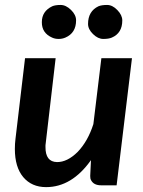

<svg xmlns="http://www.w3.org/2000/svg" viewBox="-20 -748 577 775"><path d="M388.2 0Q358.4 0 347.7 -20.5Q343.8 -27.3 344.2 -37.1V-39.1L347.2 -101.6Q270 7.3 166 7.3Q107.9 7.3 73.7 -33.2Q40 -73.7 40 -146.5Q40 -168.9 42.5 -187.5L81.1 -513.2H204.6L163.6 -161.6Q163.1 -157.7 163.6 -154.8Q163.1 -94.7 210 -93.8Q251.5 -93.3 293.5 -134.8Q335 -178.2 356.9 -247.1L389.2 -513.2H512.7L450.7 0ZM473.6 -665.5Q473.6 -614.3 431.2 -596.2Q418.5 -590.8 397 -590.8Q375.5 -590.8 355.5 -610.4Q335.4 -629.9 335.4 -651.4Q335.4 -702.6 377.4 -722.7Q390.1 -728 412.1 -728Q434.1 -728 453.6 -707.5Q473.6 -687 473.6 -665.5ZM287.1 -666Q287.1 -614.7 243.7 -596.2Q231 -590.8 216.8 -590.8Q202.1 -590.8 190.4 -596.2Q148.4 -614.7 148.9 -658.7Q148.9 -702.6 190.9 -722.7Q203.1 -728 224.6 -728Q246.1 -728 266.6 -708Q287.1 -688 287.1 -666Z"/></svg>

Font: Lato-BoldItalic
Style: Bold Italic
Weight: 700
Italic angle: -7°
Designer: Lukasz Dziedzic
Foundry: tyPoland Lukasz Dziedzic
Version: Version 1.104; Western+Polish opensource